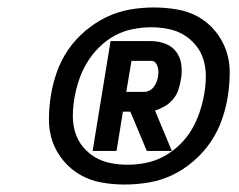

<svg xmlns="http://www.w3.org/2000/svg" viewBox="-20 -918 640 514"><path d="M228 -514 276 -808H384Q404 -808 422.5 -801Q441 -794 452 -779Q463 -764 465.5 -744Q468 -724 464 -704Q462 -691 457.5 -677.5Q453 -664 443.5 -652.5Q434 -641 421 -633.5Q408 -626 395 -622L440 -514H373L329 -619H309L292 -514ZM318 -672H366Q373 -672 380 -675.5Q387 -679 391.5 -685Q396 -691 399 -698.5Q402 -706 403 -713Q404 -720 404 -726.5Q404 -733 402 -739.5Q400 -746 396 -750.5Q392 -755 385 -755H332ZM314 -424Q282 -424 251.5 -429.5Q221 -435 195.5 -449.5Q170 -464 150.5 -487Q131 -510 121 -538Q111 -566 111 -597.5Q111 -629 116 -661Q121 -693 132 -724.5Q143 -756 162 -784Q181 -812 208 -835Q235 -858 265.5 -872.5Q296 -887 328 -892.5Q360 -898 392 -898Q424 -898 455 -892.5Q486 -887 511.5 -872.5Q537 -858 556 -835Q575 -812 585 -784Q595 -756 595 -724.5Q595 -693 590 -661Q585 -629 574 -597.5Q563 -566 544 -538Q525 -510 498.5 -487Q472 -464 441.5 -449.5Q411 -435 378.5 -429.5Q346 -424 314 -424ZM322 -477Q346 -477 371 -482Q396 -487 419 -499.5Q442 -512 461.5 -531Q481 -550 494 -572.5Q507 -595 515 -619.5Q523 -644 527 -668Q531 -691 531 -714.5Q531 -738 524.5 -759Q518 -780 504 -797Q490 -814 471.5 -825Q453 -836 430.5 -840.5Q408 -845 385 -845Q361 -845 335.5 -840Q310 -835 287 -822.5Q264 -810 245 -791Q226 -772 212.5 -749.5Q199 -727 191 -702.5Q183 -678 179 -654Q175 -631 175 -607.5Q175 -584 181.5 -563Q188 -542 202 -525Q216 -508 234.5 -497Q253 -486 276 -481.5Q299 -477 322 -477Z"/></svg>

Font: Iosevka Extrabold Extended
Style: Italic
Weight: 800
Width: 7
Italic angle: -9°
Monospace: yes
Designer: Belleve Invis
Foundry: Belleve Invis
Version: Version 32.5.0; ttfautohint (v1.8.4)